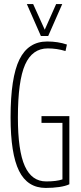

<svg xmlns="http://www.w3.org/2000/svg" viewBox="-20 -914 400 944"><path d="M32 -337Q32 -533 75.5 -621.5Q119 -710 212 -710Q265 -710 309 -695L302 -663Q260 -676 215 -676Q139 -676 103.5 -596.5Q68 -517 68 -336Q68 -173 102 -97.5Q136 -22 207 -22Q258 -22 287 -32V-310H184V-343H321V-8Q302 1 271 5.5Q240 10 205 10Q115 10 73.5 -74Q32 -158 32 -337ZM286 -894 217 -737H181L112 -894H143L200 -768L256 -894Z"/></svg>

Font: Georama Condensed ExtraLight
Style: Regular
Weight: 200
Width: 3
Designer: Jean-Baptiste Levee
Foundry: Production Type
Version: Version 1.000